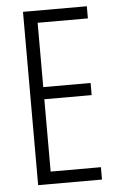

<svg xmlns="http://www.w3.org/2000/svg" viewBox="-52 -751 485 788"><g transform="rotate(-5 190.5 -357.0)"><path d="M336 0V-51H129V-349H324V-399H129V-664H336V-714H73V0Z"/></g></svg>

Font: Noto Sans Display Condensed Light
Style: Regular
Weight: 300
Width: 3
Designer: Monotype Design Team
Foundry: Monotype Imaging Inc.
Version: Version 1.900